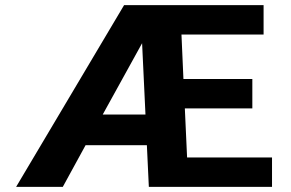

<svg xmlns="http://www.w3.org/2000/svg" viewBox="-20 -731 1140 751"><path d="M1044 0V-115H711.8L703 -307H967V-422H697.5L689.8 -596H1011V-711H465.4L43 0H225.6L314.7 -163H554.5L562.2 0ZM381.8 -283 535.8 -562 549 -283Z"/></svg>

Font: Asimov
Style: Wid
Weight: 500
Designer: Google
Version: Version 2.000980; 2014